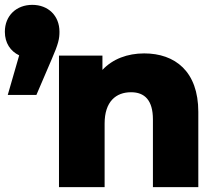

<svg xmlns="http://www.w3.org/2000/svg" viewBox="-43 -771 896 791"><path d="M551 -551C482 -551 421 -528 379 -483V-542H200V0H388V-262C388 -353 435 -391 497 -391C553 -391 587 -358 587 -279V0H774V-310C774 -477 678 -551 551 -551ZM170 -527C198 -591 202 -612 202 -640C202 -707 155 -751 90 -751C25 -751 -23 -707 -23 -640C-23 -594 0 -560 36 -543L-11 -380H107Z"/></svg>

Font: Montserrat-Alt1 ExtBd
Style: Regular
Weight: 800
Designer: Differentunic
Foundry: Differentunic
Version: Version 7.222